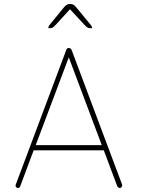

<svg xmlns="http://www.w3.org/2000/svg" viewBox="-20 -940 704 958"><path d="M564.9 -11.2Q570.3 -2 578.1 -2Q578.6 -2 579.8 -2.4Q581.1 -2.9 582 -2.9Q586.4 -5.4 588.6 -10.3Q590.8 -15.1 588.9 -20L336.9 -691.9Q332 -700.2 324.2 -700.2Q314.5 -701.7 311 -691.9L59.1 -20Q54.2 -8.3 64.9 -2.9Q65.9 -2.9 67.6 -2.4Q69.3 -2 69.8 -2Q73.7 -2 77.1 -4.9Q80.6 -7.8 81.1 -11.2L147.9 -189.9H498ZM158.2 -215.8 323.2 -653.8 487.8 -215.8ZM329.1 -894 259.8 -817.9 255.4 -813.5Q251 -808.6 248.8 -806.6Q246.6 -804.7 242.4 -802.2Q238.3 -799.8 234.9 -799.8Q232.4 -799.8 228.3 -799.3Q224.1 -798.8 222.7 -799.1Q221.2 -799.3 221.2 -801.8Q221.2 -807.6 226.1 -814L297.9 -901.9Q312 -919.9 326.2 -919.9H334Q347.7 -919.9 361.8 -901.9L434.1 -814Q439 -808.1 439 -801.8Q439 -800.3 438.5 -799.6Q438 -798.8 436.8 -798.8Q435.5 -798.8 434.3 -799.1Q433.1 -799.3 430.7 -799.6Q428.2 -799.8 425.8 -799.8Q421.9 -799.8 417.5 -802.2Q413.1 -804.7 410.6 -806.9Q408.2 -809.1 403.8 -813.7Q399.4 -818.4 398.9 -818.8Z"/></svg>

Font: Quicksand
Style: Light
Weight: 300
Designer: Andrew Paglinawan
Foundry: Andrew Paglinawan
Version: 1.002